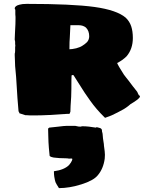

<svg xmlns="http://www.w3.org/2000/svg" viewBox="-20 -595 790 990"><path d="M445 -76Q423 -105 377 -179L360 -206Q359 -207 358.5 -207.5Q358 -208 358 -208H353L349 -206Q348 -193 348 -136Q348 -99 344 -49L343 -19Q339 -8 338 -8H331H328Q218 0 168 0H153H134Q123 0 118 -1H111L80 -11L78 -18Q76 -18 75.5 -22Q75 -26 75 -28Q72 -70 70 -89Q66 -143 65 -168Q63 -192 63 -199L58 -254L57 -284Q56 -293 56 -309V-318Q58 -323 58 -334V-351Q59 -355 59 -360L58 -368V-378Q58 -385 56 -389V-395L57 -420Q58 -427 58 -441Q60 -471 60 -498V-508Q59 -511 59 -521V-535V-545Q56 -548 56 -551Q56 -565 81 -571Q94 -575 118 -575Q352 -575 468 -559Q582 -543 628 -504Q648 -485 656.5 -459.5Q665 -434 665 -399Q665 -343 633 -305Q612 -284 584 -270Q590 -255 619 -210Q625 -203 630.5 -195Q636 -187 644 -178Q663 -152 688 -121Q689 -117 696 -104Q701 -102 701.5 -99.5Q702 -97 700 -93Q692 -81 653 -58Q648 -53 641 -48Q621 -32 586 -15Q554 2 531 9Q522 14 520 11Q476 -32 445 -76ZM373 -346Q394 -352 403 -358Q418 -367 429 -378Q440 -391 440 -408Q440 -436 423 -453Q408 -465 386 -465H343Q343 -452 341 -424L340 -403Q338 -383 338 -341Q351 -341 373 -346ZM263 333Q259 314 258.5 303.5Q258 293 258 288Q311 281 336 256Q347 243 351 233Q353 227 353 226Q353 223 350.5 222.5Q348 222 344 222.5Q340 223 336 223Q329 221 313 221Q286 221 263 218Q256 218 244 214Q241 213 239 211.5Q237 210 236 209Q231 162 230 138Q230 117 229 107Q229 77 228 68L234 63L281 58Q311 54 324 54H368L378 56Q381 58 398 58Q399 56 404 56Q421 56 439 58Q463 61 474 63Q475 63 476 62Q477 61 478 61H480Q484 62 491.5 64Q499 66 501 68Q505 72 505.5 75Q506 78 506 83Q506 84 507 86.5Q508 89 509 95Q509 100 511 118Q512 128 514 138Q516 148 516 156Q521 189 521 203Q521 216 520 223Q513 275 484 309Q462 336 400 355.5Q338 375 284 375Q280 368 272.5 356.5Q265 345 263 333Z"/></svg>

Font: Sigmar One
Style: Regular
Weight: 400
Designer: Vernon Adams
Foundry: Vernon Adams
Version: Version 2.000